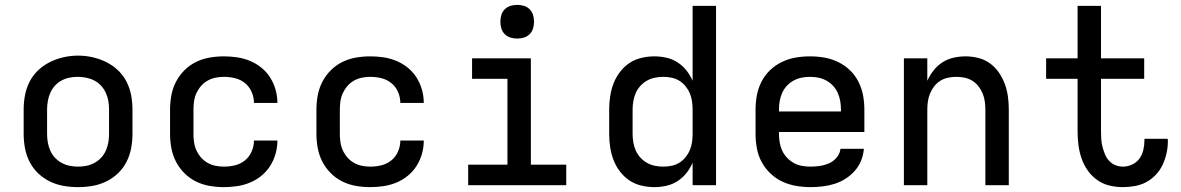

<svg xmlns="http://www.w3.org/2000/svg" viewBox="-20 -759 4840 787"><path d="M300 8Q270 8 241 3Q212 -2 185 -15Q158 -28 136.5 -48.5Q115 -69 101.5 -95.5Q88 -122 82.5 -151Q77 -180 77 -210V-310Q77 -340 82.5 -369Q88 -398 101.5 -424.5Q115 -451 137 -471.5Q159 -492 185.5 -505Q212 -518 241 -524.5Q270 -531 300 -531Q330 -531 359 -524.5Q388 -518 414.5 -505Q441 -492 463 -471.5Q485 -451 498.5 -424.5Q512 -398 517.5 -369Q523 -340 523 -310V-210Q523 -180 517.5 -151Q512 -122 498.5 -95.5Q485 -69 463.5 -48.5Q442 -28 415 -15Q388 -2 359 3Q330 8 300 8ZM300 -76Q318 -76 335 -79.5Q352 -83 367.5 -91.5Q383 -100 395 -113Q407 -126 414 -142Q421 -158 424 -175Q427 -192 427 -210V-310Q427 -328 424 -345.5Q421 -363 413.5 -379Q406 -395 394 -408Q382 -421 366.5 -429Q351 -437 333.5 -440.5Q316 -444 298 -444Q281 -444 264 -440.5Q247 -437 231.5 -428.5Q216 -420 204.5 -407Q193 -394 186 -378Q179 -362 176 -344.5Q173 -327 173 -310V-210Q173 -192 176 -175Q179 -158 186 -142Q193 -126 205 -113Q217 -100 232.5 -91.5Q248 -83 265 -79.5Q282 -76 300 -76Z M898 8Q868 8 839 3Q810 -2 783.5 -15Q757 -28 736 -49Q715 -70 701.5 -96Q688 -122 682.5 -151.5Q677 -181 677 -210V-310Q677 -339 682.5 -368.5Q688 -398 701.5 -424Q715 -450 736 -471Q757 -492 783.5 -505Q810 -518 839 -523Q868 -528 898 -528Q925 -528 952 -524Q979 -520 1004.5 -509.5Q1030 -499 1051.5 -481.5Q1073 -464 1087.5 -441Q1102 -418 1109.5 -391.5Q1117 -365 1117 -338Q1117 -337 1117 -337Q1117 -337 1117 -337H1021Q1021 -337 1021 -337Q1021 -337 1021 -337Q1021 -360 1011.5 -382Q1002 -404 984 -418.5Q966 -433 943.5 -438.5Q921 -444 898 -444Q880 -444 863 -440.5Q846 -437 831 -428.5Q816 -420 804.5 -407Q793 -394 785.5 -378Q778 -362 775.5 -344.5Q773 -327 773 -310V-210Q773 -193 775.5 -175.5Q778 -158 785.5 -142Q793 -126 804.5 -113Q816 -100 831 -91.5Q846 -83 863 -79.5Q880 -76 898 -76Q921 -76 943.5 -81.5Q966 -87 984 -101.5Q1002 -116 1011.5 -138Q1021 -160 1021 -183Q1021 -183 1021 -183Q1021 -183 1021 -183H1117Q1117 -183 1117 -183Q1117 -183 1117 -182Q1117 -155 1109.5 -128.5Q1102 -102 1087.5 -79Q1073 -56 1051.5 -38.5Q1030 -21 1004.5 -10.5Q979 0 952 4Q925 8 898 8Z M1498 8Q1468 8 1439 3Q1410 -2 1383.5 -15Q1357 -28 1336 -49Q1315 -70 1301.5 -96Q1288 -122 1282.5 -151.5Q1277 -181 1277 -210V-310Q1277 -339 1282.5 -368.5Q1288 -398 1301.5 -424Q1315 -450 1336 -471Q1357 -492 1383.5 -505Q1410 -518 1439 -523Q1468 -528 1498 -528Q1525 -528 1552 -524Q1579 -520 1604.5 -509.5Q1630 -499 1651.5 -481.5Q1673 -464 1687.5 -441Q1702 -418 1709.5 -391.5Q1717 -365 1717 -338Q1717 -337 1717 -337Q1717 -337 1717 -337H1621Q1621 -337 1621 -337Q1621 -337 1621 -337Q1621 -360 1611.5 -382Q1602 -404 1584 -418.5Q1566 -433 1543.5 -438.5Q1521 -444 1498 -444Q1480 -444 1463 -440.5Q1446 -437 1431 -428.5Q1416 -420 1404.5 -407Q1393 -394 1385.5 -378Q1378 -362 1375.5 -344.5Q1373 -327 1373 -310V-210Q1373 -193 1375.5 -175.5Q1378 -158 1385.5 -142Q1393 -126 1404.5 -113Q1416 -100 1431 -91.5Q1446 -83 1463 -79.5Q1480 -76 1498 -76Q1521 -76 1543.5 -81.5Q1566 -87 1584 -101.5Q1602 -116 1611.5 -138Q1621 -160 1621 -183Q1621 -183 1621 -183Q1621 -183 1621 -183H1717Q1717 -183 1717 -183Q1717 -183 1717 -182Q1717 -155 1709.5 -128.5Q1702 -102 1687.5 -79Q1673 -56 1651.5 -38.5Q1630 -21 1604.5 -10.5Q1579 0 1552 4Q1525 8 1498 8Z M1899 0V-84H2060V-436H1915V-520H2156V-84H2301V0ZM2100 -601Q2086 -601 2072.5 -605Q2059 -609 2049 -619Q2039 -629 2035 -642.5Q2031 -656 2031 -670Q2031 -684 2035 -697.5Q2039 -711 2049 -721Q2059 -731 2072.5 -735Q2086 -739 2100 -739Q2114 -739 2127.5 -735Q2141 -731 2151 -721Q2161 -711 2165 -697.5Q2169 -684 2169 -670Q2169 -656 2165 -642.5Q2161 -629 2151 -619Q2141 -609 2127.5 -605Q2114 -601 2100 -601Z M2662 8Q2635 8 2608 1.5Q2581 -5 2559 -20Q2537 -35 2520.5 -57Q2504 -79 2494.5 -104Q2485 -129 2481 -156Q2477 -183 2477 -210V-310Q2477 -337 2481 -364Q2485 -391 2494.5 -416Q2504 -441 2520.5 -463Q2537 -485 2559 -500Q2581 -515 2608 -521.5Q2635 -528 2662 -528Q2687 -528 2711.5 -522.5Q2736 -517 2757 -503.5Q2778 -490 2793.5 -470.5Q2809 -451 2819 -428V-735H2915V0H2819V-92Q2809 -69 2793.5 -49.5Q2778 -30 2757 -16.5Q2736 -3 2711.5 2.5Q2687 8 2662 8ZM2699 -76Q2716 -76 2733 -79.5Q2750 -83 2764.5 -92Q2779 -101 2790 -114.5Q2801 -128 2807.5 -143.5Q2814 -159 2816.5 -176Q2819 -193 2819 -210V-310Q2819 -327 2816.5 -344Q2814 -361 2807.5 -376.5Q2801 -392 2790 -405.5Q2779 -419 2764.5 -428Q2750 -437 2733 -440.5Q2716 -444 2699 -444Q2682 -444 2664.5 -440.5Q2647 -437 2632 -428.5Q2617 -420 2605 -407Q2593 -394 2586 -378Q2579 -362 2576 -344.5Q2573 -327 2573 -310V-210Q2573 -193 2576 -175.5Q2579 -158 2586 -142Q2593 -126 2605 -113Q2617 -100 2632 -91.5Q2647 -83 2664.5 -79.5Q2682 -76 2699 -76Z M3303 8Q3273 8 3243.5 3Q3214 -2 3187 -14.5Q3160 -27 3138 -48Q3116 -69 3102 -95Q3088 -121 3082.5 -150.5Q3077 -180 3077 -210V-310Q3077 -340 3082.5 -369Q3088 -398 3101.5 -424.5Q3115 -451 3136.5 -471.5Q3158 -492 3185 -505Q3212 -518 3241 -523Q3270 -528 3300 -528Q3330 -528 3359 -523Q3388 -518 3415 -505Q3442 -492 3463.5 -471.5Q3485 -451 3498.5 -424.5Q3512 -398 3517.5 -369Q3523 -340 3523 -310V-218H3173V-210Q3173 -192 3176 -174.5Q3179 -157 3186.5 -141Q3194 -125 3206.5 -112Q3219 -99 3234.5 -90.5Q3250 -82 3267.5 -79Q3285 -76 3303 -76Q3322 -76 3341.5 -79Q3361 -82 3379 -90Q3397 -98 3410 -114Q3423 -130 3425 -149H3521Q3519 -124 3509.5 -100.5Q3500 -77 3483.5 -58.5Q3467 -40 3446 -26.5Q3425 -13 3401 -5.5Q3377 2 3352 5Q3327 8 3303 8ZM3427 -302V-310Q3427 -328 3424 -345Q3421 -362 3414 -378Q3407 -394 3395 -407Q3383 -420 3367.5 -428.5Q3352 -437 3335 -440.5Q3318 -444 3300 -444Q3282 -444 3265 -440.5Q3248 -437 3232.5 -428.5Q3217 -420 3205 -407Q3193 -394 3186 -378Q3179 -362 3176 -345Q3173 -328 3173 -310V-302Z M3685 0V-520H3781V-428Q3791 -450 3806.5 -470Q3822 -490 3843 -503.5Q3864 -517 3888.5 -522.5Q3913 -528 3937 -528Q3964 -528 3990 -521.5Q4016 -515 4037.5 -499.5Q4059 -484 4074.5 -461.5Q4090 -439 4099 -414Q4108 -389 4111.5 -363Q4115 -337 4115 -310V0H4019V-310Q4019 -327 4016.5 -344Q4014 -361 4007.5 -376.5Q4001 -392 3990.5 -405.5Q3980 -419 3965.5 -428Q3951 -437 3934 -440.5Q3917 -444 3900 -444Q3883 -444 3866 -440.5Q3849 -437 3834.5 -428Q3820 -419 3809.5 -405.5Q3799 -392 3792.5 -376.5Q3786 -361 3783.5 -344Q3781 -327 3781 -310V0Z M4583 8Q4555 8 4527.5 1.5Q4500 -5 4477 -21.5Q4454 -38 4438 -61Q4422 -84 4413 -110.5Q4404 -137 4400.5 -164.5Q4397 -192 4397 -220V-436H4268V-520H4397V-735H4493V-520H4670V-436H4493V-220Q4493 -204 4494 -188.5Q4495 -173 4499 -157.5Q4503 -142 4509 -127Q4515 -112 4526 -100Q4537 -88 4552 -82Q4567 -76 4583 -76Q4602 -76 4620.5 -84.5Q4639 -93 4650.5 -109Q4662 -125 4666.5 -144.5Q4671 -164 4671 -184Q4671 -185 4671 -187Q4671 -189 4671 -190H4766Q4767 -187 4767 -184.5Q4767 -182 4767 -179Q4767 -155 4761.5 -130.5Q4756 -106 4745.5 -83.5Q4735 -61 4717.5 -42.5Q4700 -24 4678.5 -12.5Q4657 -1 4632 3.5Q4607 8 4583 8Z"/></svg>

Font: Zed Mono Medium Extended
Style: Regular
Weight: 500
Width: 7
Monospace: yes
Designer: Belleve Invis
Foundry: Belleve Invis
Version: Version 1.0.0; ttfautohint (v1.8.4)